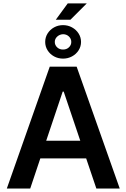

<svg xmlns="http://www.w3.org/2000/svg" viewBox="-20 -1094 733 1114"><path d="M19.5 0 268.6 -707H424.8L674.8 0H539.1L480 -174.8H213.9L155.3 0ZM445.8 -277.3 349.6 -562.5H343.8L248 -277.3ZM373 -1074.2H483.4L388.7 -979.5H303.7ZM242.2 -850.6Q242.2 -877.4 256.1 -899.7Q270 -921.9 293.7 -935.1Q317.4 -948.2 345.7 -948.2Q374 -948.2 397.9 -935.1Q421.9 -921.9 436 -899.7Q450.2 -877.4 450.2 -850.6Q450.2 -824.2 436 -802Q421.9 -779.8 397.9 -766.8Q374 -753.9 345.7 -753.9Q317.4 -753.9 293.7 -766.8Q270 -779.8 256.1 -802Q242.2 -824.2 242.2 -850.6ZM393.6 -850.6Q393.6 -869.1 379.9 -882.3Q366.2 -895.5 345.7 -895.5Q325.7 -894.5 311.8 -881.6Q297.9 -868.7 297.9 -850.6Q297.9 -832 311.8 -819.1Q325.7 -806.2 345.7 -806.6Q365.7 -806.2 379.6 -819.1Q393.6 -832 393.6 -850.6Z"/></svg>

Font: WEMIX Pretendard SemiBold
Style: Regular
Weight: 600
Designer: Base glyphs from Inter by Rasmus Andersson; Hangeul glyphs from Noto Sans CJK(Source Han Sans) by Jang Soo-young and Kan
Foundry: Kil Hyung-jin
Version: Version 1.000